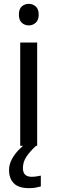

<svg xmlns="http://www.w3.org/2000/svg" viewBox="-20 -757 298 997"><path d="M130 -737Q150 -737 165.5 -723.5Q181 -710 181 -681Q181 -653 165.5 -639Q150 -625 130 -625Q108 -625 93 -639Q78 -653 78 -681Q78 -710 93 -723.5Q108 -737 130 -737ZM173 -536V0H85V-536ZM99 116Q99 161 144 161Q161 161 172.5 158.5Q184 156 192 155V211Q178 215 164 217.5Q150 220 130 220Q77 220 52 195Q27 170 27 126Q27 97 41.5 70Q56 43 77.5 21Q99 -1 119 -15L167 0Q133 32 116 58.5Q99 85 99 116Z"/></svg>

Font: Go Noto Kurrent-Regular
Style: Regular
Weight: 400
Designer: Monotype Design Team
Foundry: Monotype Imaging Inc.
Version: Version 2.012; ttfautohint (v1.8.4.7-5d5b)